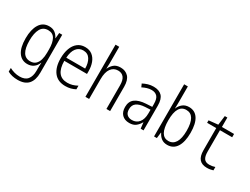

<svg xmlns="http://www.w3.org/2000/svg" viewBox="-77 -1470 3154 2423"><g transform="rotate(30 1500.0 -258.5)"><path d="M223 243Q181 243 144 234.5Q107 226 76 209V155Q108 173 146.5 183.5Q185 194 224 194Q302 194 338 149.5Q374 105 374 25V-10Q374 -29 374.5 -51Q375 -73 377 -93H374Q356 -45 318.5 -18Q281 9 229 9Q145 9 97.5 -60Q50 -129 50 -263Q50 -392 97 -467.5Q144 -543 234 -543Q287 -543 320.5 -518Q354 -493 374 -452H377L384 -532H428V22Q428 129 378 186Q328 243 223 243ZM243 -39Q292 -39 321 -65.5Q350 -92 363 -137.5Q376 -183 376 -240V-290Q376 -385 346 -439.5Q316 -494 247 -494Q174 -494 140 -432.5Q106 -371 106 -263Q106 -39 243 -39Z M783 10Q673 10 616 -63Q559 -136 559 -263Q559 -347 582 -409.5Q605 -472 649.5 -507.5Q694 -543 758 -543Q822 -543 863.5 -510.5Q905 -478 925.5 -423Q946 -368 946 -300V-260H615Q617 -39 784 -39Q823 -39 856.5 -48.5Q890 -58 927 -78V-25Q894 -8 859.5 1Q825 10 783 10ZM892 -307Q892 -388 859 -441Q826 -494 758 -494Q697 -494 659.5 -446Q622 -398 617 -307Z M1073 0V-760H1127V-513Q1127 -493 1125.5 -476.5Q1124 -460 1124 -442H1127Q1144 -482 1179 -512.5Q1214 -543 1276 -543Q1347 -543 1390 -497Q1433 -451 1433 -353V0H1379V-343Q1379 -421 1349.5 -457.5Q1320 -494 1266 -494Q1202 -494 1164.5 -442.5Q1127 -391 1127 -290V0Z M1715 10Q1647 10 1608.5 -29.5Q1570 -69 1570 -140Q1570 -221 1623.5 -261Q1677 -301 1779 -307L1867 -312V-353Q1867 -430 1837.5 -461.5Q1808 -493 1755 -493Q1722 -493 1689.5 -483Q1657 -473 1624 -456L1604 -501Q1640 -520 1677 -531Q1714 -542 1757 -542Q1837 -542 1878.5 -499Q1920 -456 1920 -361V0H1878L1868 -87H1866Q1844 -46 1809 -18Q1774 10 1715 10ZM1726 -39Q1790 -39 1828 -85.5Q1866 -132 1866 -217V-270L1789 -266Q1709 -261 1668 -231Q1627 -201 1627 -141Q1627 -89 1654 -64Q1681 -39 1726 -39Z M2268 10Q2216 10 2182 -16Q2148 -42 2128 -85H2124L2114 0H2073V-760H2127V-540Q2127 -516 2126.5 -489Q2126 -462 2125 -439H2127Q2145 -484 2181.5 -513.5Q2218 -543 2273 -543Q2359 -543 2404.5 -473Q2450 -403 2450 -269Q2450 -137 2403.5 -63.5Q2357 10 2268 10ZM2256 -40Q2323 -40 2358.5 -97.5Q2394 -155 2394 -268Q2394 -494 2260 -494Q2127 -494 2127 -268Q2127 -40 2256 -40Z M2847 10Q2773 10 2736.5 -32Q2700 -74 2700 -162V-484H2567V-520L2701 -534L2718 -669H2755V-532H2932V-484H2754V-170Q2754 -105 2776.5 -72Q2799 -39 2854 -39Q2895 -39 2936 -53V-4Q2917 2 2894.5 6Q2872 10 2847 10Z"/></g></svg>

Font: Noto Sans Mono ExtraCondensed Light
Style: Regular
Weight: 300
Width: 2
Designer: Monotype Design Team
Foundry: Monotype Imaging Inc.
Version: Version 2.014; ttfautohint (v1.8.4.7-5d5b)